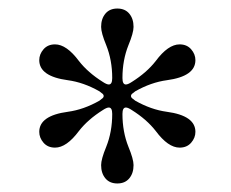

<svg xmlns="http://www.w3.org/2000/svg" viewBox="-20 -720 542 450"><path d="M255 -700Q273 -700 283 -688Q293 -676 293 -657Q293 -643 281 -614Q267 -579 267 -537Q267 -522 275 -522Q280 -522 289 -528Q324 -550 345 -577Q374 -616 401 -616Q418 -616 428 -604.5Q438 -593 438 -579Q438 -541 371 -532Q334 -527 297 -506L292 -502Q287 -499 287 -495Q287 -491 292 -488L297 -484Q334 -463 371 -458Q438 -449 438 -411Q438 -397 428 -385.5Q418 -374 401 -374Q374 -374 345 -413Q324 -440 289 -462Q280 -468 275 -468Q267 -468 267 -453Q267 -411 281 -376Q293 -347 293 -333Q293 -314 283 -302Q273 -290 255 -290Q237 -290 227 -302Q217 -314 217 -333Q217 -347 229 -376Q243 -411 243 -453Q243 -468 235 -468Q230 -468 221 -462Q186 -440 165 -413Q136 -374 109 -374Q92 -374 82 -385.5Q72 -397 72 -411Q72 -449 139 -458Q176 -463 213 -484L218 -488Q223 -491 223 -495Q223 -499 218 -502L213 -506Q176 -527 139 -532Q72 -541 72 -579Q72 -593 82 -604.5Q92 -616 109 -616Q136 -616 165 -577Q186 -550 221 -528Q230 -522 235 -522Q243 -522 243 -537Q243 -579 229 -614Q217 -643 217 -657Q217 -676 227 -688Q237 -700 255 -700Z"/></svg>

Font: Old Standard TT
Style: Regular
Weight: 400
Designer: Alexey Kryukov <alexios@thessalonica.org.ru>
Version: Version 2.2